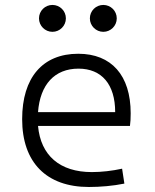

<svg xmlns="http://www.w3.org/2000/svg" viewBox="-20 -744 626 774"><path d="M338.4 9.8C384.8 9.8 436 5.4 481.4 -3.9L472.2 -64C432.6 -55.2 388.7 -50.3 350.1 -50.3C221.2 -50.3 144 -117.2 133.3 -236.3H503.9C505.9 -250 506.8 -268.1 506.8 -287.1C506.8 -440.4 429.2 -527.3 295.4 -527.3C151.9 -527.3 69.3 -431.2 69.3 -263.7C69.3 -89.4 167 9.8 338.4 9.8ZM133.3 -292C141.6 -403.3 200.2 -467.3 296.4 -467.3C390.1 -467.3 444.3 -403.8 444.3 -292ZM191.4 -615.7C221.2 -615.7 245.6 -640.1 245.6 -669.9C245.6 -700.2 221.2 -724.1 191.4 -724.1C161.6 -724.1 137.2 -700.2 137.2 -669.9C137.2 -640.1 161.6 -615.7 191.4 -615.7ZM396.5 -615.7C426.3 -615.7 450.7 -640.1 450.7 -669.9C450.7 -700.2 426.3 -724.1 396.5 -724.1C366.7 -724.1 342.3 -700.2 342.3 -669.9C342.3 -640.1 366.7 -615.7 396.5 -615.7Z"/></svg>

Font: Cascadia Code Light
Style: Regular
Weight: 300
Monospace: yes
Designer: Aaron Bell
Foundry: Saja Typeworks
Version: Version 2404.023